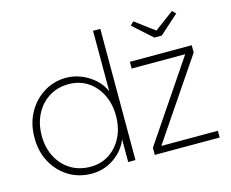

<svg xmlns="http://www.w3.org/2000/svg" viewBox="-104 -888 1260 1046"><g transform="rotate(-15 526.5 -365.0)"><path d="M293 10Q220 10 163 -25Q106 -60 73 -120.5Q40 -181 40 -259Q40 -338 73.5 -399Q107 -460 164 -495.5Q221 -531 290 -531Q335 -531 377 -513.5Q419 -496 451 -466.5Q483 -437 499 -399V-740H540V0H499V-128Q475 -68 418.5 -29Q362 10 293 10ZM296 -28Q354 -28 400 -57.5Q446 -87 473 -139.5Q500 -192 500 -261Q500 -329 473.5 -381.5Q447 -434 400.5 -464Q354 -494 294 -494Q232 -494 183.5 -463.5Q135 -433 108 -380Q81 -327 81 -259Q81 -193 108 -140.5Q135 -88 183.5 -58Q232 -28 296 -28ZM649 0V-40L951 -487H649V-525H998V-484L696 -38H1015V0ZM812 -618 705 -714 724 -733 833 -652 942 -733 961 -714 854 -618Z"/></g></svg>

Font: Readex Pro Light
Style: Regular
Weight: 300
Designer: Bonnie Shaver-Troup, Thomas Jockin
Foundry: Lexend
Version: Version 1.200; ttfautohint (v1.8.3)